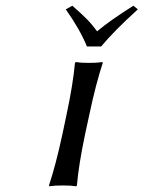

<svg xmlns="http://www.w3.org/2000/svg" viewBox="-20 -651 504 674"><path d="M199.2 -180.2 213.9 -250Q236.3 -355 243.2 -430.2L246.1 -433.1Q263.2 -430.2 292 -430.2Q320.3 -430.2 339.8 -433.1L340.8 -430.2Q316.9 -358.4 293.9 -250L278.8 -180.2Q256.3 -73.7 250 0L247.1 2.9Q229 0 201.2 0Q170.9 0 152.8 2.9L151.9 0Q176.3 -73.7 199.2 -180.2ZM285.2 -487.8Q261.2 -546.9 210.9 -618.2L233.9 -630.9Q264.2 -604.5 283.7 -585Q303.2 -565.4 320.8 -541Q366.7 -579.6 448.2 -630.9L463.9 -618.2Q379.4 -541.5 335 -487.8Z"/></svg>

Font: Linear Smooth
Style: Italic
Weight: 400
Designer: Philipp H. Poll, Flanker
Foundry: Philipp H. Poll, reworked by Flanker
Version: Version 1.061 | FøM Fix